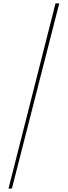

<svg xmlns="http://www.w3.org/2000/svg" viewBox="-20 -955 399 1131"><path d="M30 156 307 -935H329L50 156Z"/></svg>

Font: Poppins Thin
Style: Regular
Weight: 250
Designer: Ninad Kale (Devanagari), Jonny Pinhorn (Latin)
Foundry: Indian Type Foundry
Version: Version 3.200;PS 1.000;hotconv 16.6.54;makeotf.lib2.5.65590